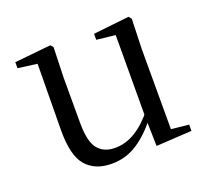

<svg xmlns="http://www.w3.org/2000/svg" viewBox="-98 -644 849 780"><g transform="rotate(-20 326.5 -254.0)"><path d="M261 15Q190 15 151 -29.5Q112 -74 113 -186L116 -484L138 -467L33 -481V-507L190 -523L200 -511L196 -380V-185Q196 -105 221.5 -73Q247 -41 296 -41Q343 -41 386 -68Q429 -95 465 -142L488 -103H462Q423 -51 373 -18Q323 15 261 15ZM456 9 453 -114V-116L454 -471L373 -480V-506L528 -523L538 -511L534 -380V-35L610 -27V0Z"/></g></svg>

Font: Noto Serif JP ExtraLight
Style: Regular
Weight: 400
Version: Version 2.003-H1;hotconv 1.1.1;makeotfexe 2.6.0